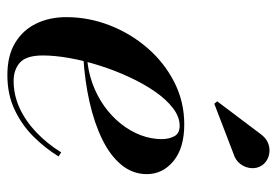

<svg xmlns="http://www.w3.org/2000/svg" viewBox="-135 -606 751 521"><g transform="rotate(90 240.5 -345.5)"><path d="M183.5 10Q131.5 10 96.8 -10.8Q62 -31.5 44.2 -67.8Q26.5 -104 26.5 -150Q26.5 -210 48.5 -267Q70.5 -324 110.2 -370Q150 -416 203 -443Q256 -470 317.5 -470Q381.5 -470 417 -440.8Q452.5 -411.5 452.5 -368.5Q452.5 -330.5 427.8 -300Q403 -269.5 358.8 -247.8Q314.5 -226 257 -213Q199.5 -200 133.5 -196V-206Q172.5 -208.5 206.8 -221Q241 -233.5 268.8 -253.5Q296.5 -273.5 316.2 -298.5Q336 -323.5 346.8 -351.8Q357.5 -380 357.5 -409Q357.5 -428 349.8 -442.8Q342 -457.5 321.5 -457.5Q297 -457.5 273.2 -439.2Q249.5 -421 228 -389.8Q206.5 -358.5 188.8 -320Q171 -281.5 157.8 -239.8Q144.5 -198 137.5 -158.2Q130.5 -118.5 130.5 -86.5Q130.5 -41.5 149.8 -24.2Q169 -7 199.5 -7Q238 -7 273.2 -23.2Q308.5 -39.5 339 -68.5Q369.5 -97.5 393.5 -136L404.5 -129Q382.5 -93 351 -61.2Q319.5 -29.5 278 -9.8Q236.5 10 183.5 10ZM261.5 -551.5 255 -559.5 344 -677.5Q354 -691 366.2 -696.5Q378.5 -702 391 -701.2Q403.5 -700.5 413.5 -694.8Q423.5 -689 429 -680.5Q437.5 -667.5 436.2 -651.5Q435 -635.5 425 -622.2Q415 -609 397 -603.5Z"/></g></svg>

Font: Bodoni Moda 18pt SemiBold
Style: Italic
Weight: 600
Italic angle: -13°
Designer: Owen Earl
Foundry: indestructible type
Version: Version 2.005